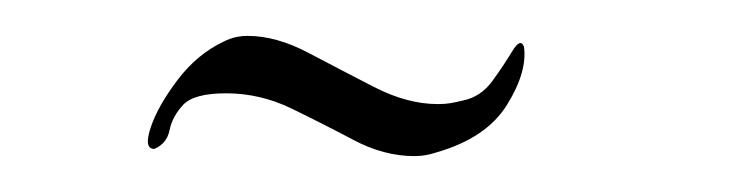

<svg xmlns="http://www.w3.org/2000/svg" viewBox="-20 -329 414 107"><path d="M211 -242Q194 -242 177 -251Q160 -260 142.5 -268.5Q125 -277 106 -277Q88 -277 82 -270.5Q76 -264 74.5 -256.5Q73 -249 66 -246Q60 -246 64 -258Q68 -270 79 -284.5Q90 -299 105 -306Q111 -309 118 -309Q134 -309 152 -299.5Q170 -290 188.5 -280.5Q207 -271 224 -271Q228 -271 231 -271.5Q234 -272 238 -273Q248 -275 254.5 -284Q261 -293 265.5 -300.5Q270 -308 272 -303Q274 -289 262.5 -270.5Q251 -252 223 -244Q220 -243 217 -242.5Q214 -242 211 -242Z"/></svg>

Font: Gwendolyn
Style: Regular
Weight: 400
Designer: Robert E. Leuschke
Foundry: Robert E. Leuschke
Version: Version 1.010; ttfautohint (v1.8.3)